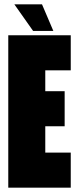

<svg xmlns="http://www.w3.org/2000/svg" viewBox="-20 -862 355 882"><path d="M173 -842H46L132 -720H225ZM188 -539H305V-700H18V0H305V-161H188V-282H277V-443H188Z"/></svg>

Font: Queering Heavy
Style: Bold
Weight: 900
Designer: Adam Naccarato
Foundry: adamnac
Version: Version 2.000;hotconv 1.0.109;makeotfexe 2.5.65596